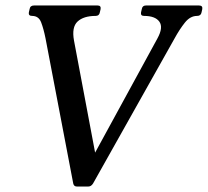

<svg xmlns="http://www.w3.org/2000/svg" viewBox="-20 -680 758 700"><path d="M705.5 -660Q719.5 -660 717.5 -647L714.8 -635Q712.5 -622 698.5 -622Q673.5 -622 654 -597.5Q634.5 -573 616.5 -540L319.2 -10.9Q312.2 0 302.2 0H260Q249.5 0 247 -11L146 -540Q139 -575 130 -598.5Q121 -622 97 -622Q83 -622 85.2 -635L88 -647Q90 -660 104 -660H335.8Q348.8 -660 346.8 -647L344 -635Q341.8 -622 328.8 -622Q284.8 -622 262.8 -601.5Q240.8 -581 249.8 -532L337.8 -65H294.8L554 -540Q576 -580 561 -601Q546 -622 505 -622Q492 -622 494.2 -635L497 -647Q499 -660 512 -660Z"/></svg>

Font: Young Serif Light
Style: Italic
Weight: 300
Italic angle: -10.979°
Designer: Bastien Sozeau
Foundry: NBR — Bastien Sozeau
Version: Version 5.001